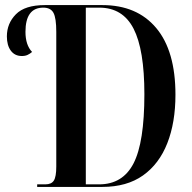

<svg xmlns="http://www.w3.org/2000/svg" viewBox="-20 -734 753 754"><path d="M126 0V-10H158Q182 -10 191.5 -25Q201 -40 201 -80V-609Q201 -663 190 -683.5Q179 -704 150 -704Q80 -704 80 -609Q80 -557 106 -530Q98 -523 88.5 -518.5Q79 -514 66 -514Q38 -514 22.5 -535Q7 -556 7 -591Q7 -642 42.5 -678Q78 -714 156 -714H382Q518 -714 593.5 -624Q669 -534 669 -362Q669 -253 637 -171.5Q605 -90 541.5 -45Q478 0 382 0ZM369 -10Q462 -10 504.5 -92.5Q547 -175 547 -364Q547 -539 504.5 -621.5Q462 -704 370 -704H317V-10Z"/></svg>

Font: Noto Serif Display ExtraCondensed SemiBold
Style: Regular
Weight: 600
Width: 2
Designer: Monotype Design Team
Foundry: Monotype Imaging Inc.
Version: Version 2.009